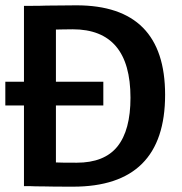

<svg xmlns="http://www.w3.org/2000/svg" viewBox="-20 -699 683 721"><path d="M0 -303V-392H70V-677H90Q134 -677 155 -678Q174 -678 213 -678.5Q252 -679 267 -679Q600 -679 600 -343Q600 2 254 2Q174 2 143 1Q109 1 93 0H70V-303ZM253 -589Q235 -589 214.5 -588.5Q194 -588 190 -588V-392H368V-303H190V-89Q205 -88 268 -88Q372 -88 421 -149Q470 -210 470 -332Q470 -589 253 -589Z"/></svg>

Font: Amaranth
Style: Regular
Weight: 400
Designer: Gesine Todt
Foundry: Gesine Todt
Version: Version 1.000